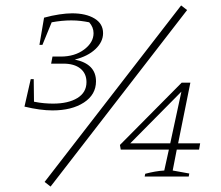

<svg xmlns="http://www.w3.org/2000/svg" viewBox="-20 -649 813 706"><path d="M93 -358H104L105 -275Q125 -271 142.5 -269.5Q160 -268 175 -268Q231 -268 264.5 -288.5Q298 -309 298 -347Q298 -379 275.5 -397Q253 -415 213 -415H168L173 -441H203Q255 -441 289.5 -467Q324 -493 324 -527Q324 -549 308 -567Q293 -570 277 -572Q261 -574 242 -574Q208 -574 170 -567L136 -484H125L142 -584Q171 -592 198 -596Q225 -600 245 -600Q296 -600 327.5 -581Q359 -562 359 -527Q359 -495 331 -468.5Q303 -442 255 -430Q333 -414 333 -350Q333 -301 288.5 -272Q244 -243 173 -243Q151 -243 125 -246.5Q99 -250 70 -257ZM166 37 144 20 646 -629 668 -612ZM512 0 514 -10Q533 -15 550 -18Q567 -21 584 -22L601 -99H424L421 -116L648 -345H680L635 -122H716L712 -99H630L615 -22L676 -11L674 0ZM459 -122H606L647 -312Z"/></svg>

Font: Piazzolla SC Thin
Style: Italic
Weight: 100
Italic angle: -11.3°
Designer: Juan Pablo del Peral
Foundry: Huerta Tipografica
Version: Version 1.330